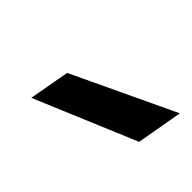

<svg xmlns="http://www.w3.org/2000/svg" viewBox="-57 -926 447 447"><g transform="rotate(45 166.5 -702.5)"><path d="M81 -693 333 -812 313 -698 63 -593Z"/></g></svg>

Font: Poppins SemiBold
Style: Italic
Weight: 600
Italic angle: -10°
Designer: Ninad Kale (Devanagari), Jonny Pinhorn (Latin)
Foundry: Indian Type Foundry
Version: Version 3.200;PS 1.000;hotconv 16.6.54;makeotf.lib2.5.65590